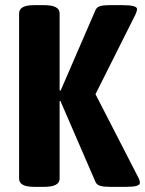

<svg xmlns="http://www.w3.org/2000/svg" viewBox="-20 -722 562 744"><path d="M54 -30V-670Q54 -702 112 -702H152Q211 -702 211 -670V-372L215 -371L350 -683Q355 -694 367 -698Q379 -702 401 -702H456Q511 -702 511 -687Q511 -680 505 -666L350 -357L516 -34Q522 -23 522 -13Q522 2 470 2H404Q381 2 368 -2Q355 -6 350 -17L214 -331L211 -330V-30Q211 2 152 2H112Q54 2 54 -30Z"/></svg>

Font: Asap Condensed
Style: Bold
Weight: 700
Designer: Pablo Cosgaya
Foundry: Omnibus-Type
Version: Version 1.010; ttfautohint (v1.8)